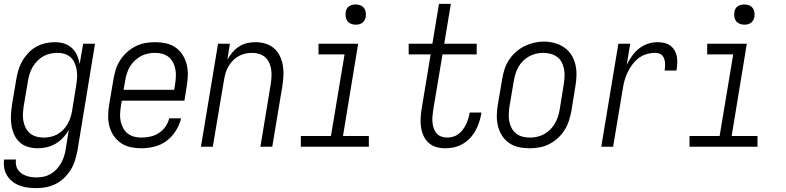

<svg xmlns="http://www.w3.org/2000/svg" viewBox="-24 -755 4044 988"><path d="M165 213Q143 213 121 210.5Q99 208 78.5 200.5Q58 193 41.5 180.5Q25 168 13.5 150Q2 132 -2 110.5Q-6 89 -3 66H58Q56 80 58.5 94Q61 108 68.5 119Q76 130 87 137.5Q98 145 110.5 149.5Q123 154 137 156Q151 158 165 158Q183 158 201.5 154Q220 150 237 140Q254 130 267.5 115.5Q281 101 290.5 84Q300 67 305.5 49.5Q311 32 314 14L330 -87Q318 -65 300.5 -46.5Q283 -28 262 -15.5Q241 -3 217 2.5Q193 8 170 8Q144 8 119 0.5Q94 -7 76 -24Q58 -41 48 -64.5Q38 -88 34.5 -113Q31 -138 32.5 -164.5Q34 -191 38 -218L60 -348Q64 -372 71 -395.5Q78 -419 91 -441.5Q104 -464 122 -483Q140 -502 162.5 -514.5Q185 -527 209.5 -532.5Q234 -538 258 -538Q283 -538 306 -531Q329 -524 346 -508Q363 -492 372.5 -470.5Q382 -449 386 -426L404 -530H465L374 23Q369 47 361.5 71.5Q354 96 340 118.5Q326 141 306.5 160Q287 179 263.5 191Q240 203 215 208Q190 213 165 213ZM201 -47Q219 -47 237 -51Q255 -55 271 -64Q287 -73 300.5 -86.5Q314 -100 323.5 -116.5Q333 -133 338.5 -150Q344 -167 347 -185L368 -315Q371 -334 372.5 -354Q374 -374 371 -392.5Q368 -411 361 -428.5Q354 -446 341 -458.5Q328 -471 310 -477Q292 -483 272 -483Q254 -483 235 -479Q216 -475 199 -465.5Q182 -456 168 -441.5Q154 -427 144 -410Q134 -393 128.5 -375Q123 -357 120 -339L98 -209Q95 -189 94 -169.5Q93 -150 96.5 -131.5Q100 -113 108.5 -96.5Q117 -80 131 -68.5Q145 -57 163.5 -52Q182 -47 201 -47Z M704 8Q675 8 647.5 2Q620 -4 598 -19Q576 -34 561 -56.5Q546 -79 539 -105Q532 -131 532.5 -160Q533 -189 538 -218L560 -348Q564 -373 572 -398Q580 -423 594.5 -445.5Q609 -468 629.5 -486.5Q650 -505 674 -517Q698 -529 723.5 -533.5Q749 -538 775 -538Q803 -538 830 -532Q857 -526 879 -511Q901 -496 915.5 -473Q930 -450 936.5 -424Q943 -398 942.5 -369.5Q942 -341 937 -312L925 -237H603L598 -209Q595 -189 594 -169Q593 -149 597 -131Q601 -113 609.5 -96.5Q618 -80 632.5 -68.5Q647 -57 665.5 -52Q684 -47 704 -47Q726 -47 749 -52Q772 -57 792.5 -70Q813 -83 827 -103Q841 -123 847 -146H908Q900 -113 881 -82.5Q862 -52 833.5 -30.5Q805 -9 771 -0.5Q737 8 704 8ZM872 -293 877 -321Q880 -341 881 -360.5Q882 -380 878.5 -398.5Q875 -417 866.5 -433.5Q858 -450 844 -461.5Q830 -473 811.5 -478Q793 -483 773 -483Q755 -483 736 -479Q717 -475 700 -465.5Q683 -456 668.5 -442Q654 -428 644 -411Q634 -394 628.5 -375.5Q623 -357 620 -339L612 -293Z M1010 0 1098 -530H1159L1146 -448Q1157 -468 1172 -485.5Q1187 -503 1206 -515.5Q1225 -528 1247 -533Q1269 -538 1290 -538Q1317 -538 1342 -530.5Q1367 -523 1386 -506.5Q1405 -490 1416 -467Q1427 -444 1431.5 -418.5Q1436 -393 1434.5 -366Q1433 -339 1429 -312L1377 0H1316L1369 -321Q1372 -340 1373 -359.5Q1374 -379 1371.5 -397Q1369 -415 1361.5 -431.5Q1354 -448 1341 -460Q1328 -472 1310 -477.5Q1292 -483 1273 -483Q1255 -483 1237.5 -479Q1220 -475 1203.5 -466Q1187 -457 1174 -443Q1161 -429 1151.5 -413Q1142 -397 1137 -380Q1132 -363 1129 -345L1071 0Z M1524 0V-55H1679L1749 -475H1615V-530H1819L1741 -55H1874V0ZM1806 -628Q1794 -628 1782.5 -632.5Q1771 -637 1764 -646Q1757 -655 1755 -667.5Q1753 -680 1755 -693Q1756 -701 1760.5 -709.5Q1765 -718 1772.5 -723Q1780 -728 1789 -730Q1798 -732 1806 -732Q1819 -732 1830.5 -727.5Q1842 -723 1849 -714Q1856 -705 1858 -692.5Q1860 -680 1858 -667Q1856 -659 1851.5 -650.5Q1847 -642 1839.5 -637Q1832 -632 1823.5 -630Q1815 -628 1806 -628Z M2268 8Q2243 8 2220.5 1.5Q2198 -5 2181.5 -20Q2165 -35 2155.5 -56Q2146 -77 2142.5 -100.5Q2139 -124 2140.5 -148.5Q2142 -173 2146 -197L2192 -475H2079V-530H2201L2235 -735H2296L2262 -530H2429V-475H2253L2205 -188Q2203 -172 2201.5 -156Q2200 -140 2201.5 -124.5Q2203 -109 2208 -94.5Q2213 -80 2222.5 -69Q2232 -58 2246.5 -52.5Q2261 -47 2277 -47Q2291 -47 2306 -51Q2321 -55 2334 -64.5Q2347 -74 2356.5 -86.5Q2366 -99 2373 -112.5Q2380 -126 2384.5 -140.5Q2389 -155 2392 -170Q2392 -171 2392 -173Q2392 -175 2393 -176H2453Q2453 -174 2452.5 -171.5Q2452 -169 2452 -167Q2448 -145 2440.5 -123Q2433 -101 2421.5 -80.5Q2410 -60 2393 -42.5Q2376 -25 2355.5 -13.5Q2335 -2 2312.5 3Q2290 8 2268 8Z M2701 8Q2672 8 2645 2Q2618 -4 2596 -19Q2574 -34 2559.5 -57Q2545 -80 2538.5 -106Q2532 -132 2532.5 -160.5Q2533 -189 2538 -218L2560 -348Q2564 -373 2572 -398Q2580 -423 2594.5 -445.5Q2609 -468 2629.5 -486.5Q2650 -505 2674 -517Q2698 -529 2723.5 -535Q2749 -541 2775 -541Q2803 -541 2830 -533.5Q2857 -526 2879 -511Q2901 -496 2915.5 -473.5Q2930 -451 2936.5 -424.5Q2943 -398 2942.5 -369.5Q2942 -341 2937 -312L2916 -182Q2911 -157 2903 -132Q2895 -107 2880.5 -84.5Q2866 -62 2845.5 -43.5Q2825 -25 2801 -13Q2777 -1 2751.5 3.5Q2726 8 2701 8ZM2702 -47Q2721 -47 2739.5 -51Q2758 -55 2775.5 -64.5Q2793 -74 2807 -88Q2821 -102 2831 -119Q2841 -136 2847 -154.5Q2853 -173 2856 -191L2877 -321Q2880 -341 2881 -361Q2882 -381 2878.5 -399.5Q2875 -418 2866.5 -434.5Q2858 -451 2843 -462Q2828 -473 2809.5 -478Q2791 -483 2771 -483Q2752 -483 2733.5 -478.5Q2715 -474 2698 -464.5Q2681 -455 2667 -441Q2653 -427 2643.5 -410Q2634 -393 2628.5 -375Q2623 -357 2620 -339L2598 -209Q2595 -189 2594 -169.5Q2593 -150 2596.5 -131.5Q2600 -113 2608.5 -96.5Q2617 -80 2631 -68.5Q2645 -57 2664 -52Q2683 -47 2702 -47Z M3070 0 3158 -530H3219L3201 -421Q3212 -444 3227.5 -466Q3243 -488 3263.5 -504.5Q3284 -521 3309 -529.5Q3334 -538 3359 -538Q3377 -538 3394.5 -534Q3412 -530 3425.5 -520Q3439 -510 3447.5 -495.5Q3456 -481 3459 -464Q3462 -447 3461 -428.5Q3460 -410 3457 -392H3396Q3398 -403 3398.5 -413.5Q3399 -424 3398 -434Q3397 -444 3393.5 -453.5Q3390 -463 3383.5 -470Q3377 -477 3367.5 -480Q3358 -483 3347 -483Q3325 -483 3303 -476.5Q3281 -470 3262.5 -456Q3244 -442 3230 -423Q3216 -404 3206 -383.5Q3196 -363 3190 -341.5Q3184 -320 3181 -299L3131 0Z M3524 0V-55H3679L3749 -475H3615V-530H3819L3741 -55H3874V0ZM3806 -628Q3794 -628 3782.5 -632.5Q3771 -637 3764 -646Q3757 -655 3755 -667.5Q3753 -680 3755 -693Q3756 -701 3760.5 -709.5Q3765 -718 3772.5 -723Q3780 -728 3789 -730Q3798 -732 3806 -732Q3819 -732 3830.5 -727.5Q3842 -723 3849 -714Q3856 -705 3858 -692.5Q3860 -680 3858 -667Q3856 -659 3851.5 -650.5Q3847 -642 3839.5 -637Q3832 -632 3823.5 -630Q3815 -628 3806 -628Z"/></svg>

Font: Iosevka Curly Light Oblique
Style: Regular
Weight: 300
Italic angle: -9°
Monospace: yes
Designer: Belleve Invis
Foundry: Belleve Invis
Version: Version 11.1.0; ttfautohint (v1.8.3)